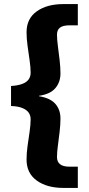

<svg xmlns="http://www.w3.org/2000/svg" viewBox="-20 -820 435 940"><path d="M34 -399Q67 -401 88.5 -409Q110 -417 120 -431Q130 -445 130 -464Q130 -490 125 -524.5Q120 -559 115 -595Q110 -631 110 -662Q110 -729 160 -764.5Q210 -800 290 -800H361V-696H320Q289 -696 274 -685Q259 -674 259 -650Q259 -627 263.5 -593.5Q268 -560 272 -525Q276 -490 276 -460Q276 -418 251 -388.5Q226 -359 171 -351V-349Q226 -340 251 -311.5Q276 -283 276 -240Q276 -211 272 -175.5Q268 -140 263.5 -107.5Q259 -75 259 -51Q259 -28 274 -16Q289 -4 320 -4H361V100H290Q210 100 160 64Q110 28 110 -39Q110 -71 115 -106Q120 -141 125 -175.5Q130 -210 130 -236Q130 -255 120 -269Q110 -283 88.5 -291.5Q67 -300 34 -301Z"/></svg>

Font: Albert Sans ExtraBold
Style: Regular
Weight: 800
Designer: Andreas Rasmussen
Foundry: a.Foundry
Version: Version 1.025